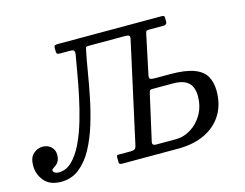

<svg xmlns="http://www.w3.org/2000/svg" viewBox="-158 -915 1387 1089"><g transform="rotate(-15 536.0 -370.0)"><path d="M-55 -120Q-55 -166.5 -30.5 -188.2Q-6 -210 24 -210Q54 -210 73.5 -191.5Q93 -173 93 -146Q93 -121.5 85.5 -108Q78 -94.5 68.5 -87.5Q59 -80.5 51.5 -76Q44 -71.5 44 -65Q44 -56 53.8 -50.5Q63.5 -45 76 -45Q120 -45 154.8 -79Q189.5 -113 216.5 -169.2Q243.5 -225.5 263.5 -294Q283.5 -362.5 298.2 -432.5Q313 -502.5 323.2 -563.5Q333.5 -624.5 341 -665.5Q344 -682 339.2 -688.5Q334.5 -695 317.5 -695H258.5Q243 -695 239.5 -699.5Q236 -704 236 -720V-730Q236 -744.5 241.8 -747.2Q247.5 -750 261 -750H867Q878.5 -750 881.8 -747.2Q885 -744.5 885 -733V-716Q885 -703 879.2 -699Q873.5 -695 864 -695H784.5Q764.5 -695 762 -689.2Q759.5 -683.5 755.5 -663.5L710 -448Q706 -428 713.8 -424Q721.5 -420 742 -420H830Q920.5 -420 970.5 -400.8Q1020.5 -381.5 1040.2 -345.8Q1060 -310 1060 -260Q1060 -180 1024 -121.8Q988 -63.5 921.8 -31.8Q855.5 0 765 0H436Q418 0 418 -11L417.5 -43Q418 -49.5 420 -52.2Q422 -55 430 -55H501Q514 -55 522.8 -59.2Q531.5 -63.5 535 -80L665 -671Q668 -684.5 662.8 -689.8Q657.5 -695 642 -695H426Q410 -695 408.5 -690Q407 -685 403.5 -669Q393.5 -620.5 382.2 -551.8Q371 -483 355.5 -406.5Q340 -330 317.2 -256.2Q294.5 -182.5 261.8 -122.2Q229 -62 183.2 -26Q137.5 10 76 10Q11 10 -22 -28.8Q-55 -67.5 -55 -120ZM649 -55H765Q813 -55 855.2 -81.5Q897.5 -108 923.8 -154.2Q950 -200.5 950 -260Q950 -289.5 940 -313.2Q930 -337 904 -351Q878 -365 830 -365H715Q699.5 -365 696.5 -361.5Q693.5 -358 690 -343L630 -77Q625 -55 649 -55Z"/></g></svg>

Font: Besley
Style: Italic
Weight: 400
Italic angle: -13°
Designer: Owen Earl
Foundry: indestructible type*
Version: Version 4.000; ttfautohint (v1.8.4.7-5d5b)